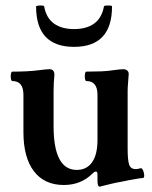

<svg xmlns="http://www.w3.org/2000/svg" viewBox="-20 -676 566 713"><path d="M350 17Q342 17 342 -5V-28Q342 -39 336 -39Q331 -39 324 -32Q281 11 217 11Q145 11 106 -40Q67 -91 67 -185V-324Q67 -375 26 -375Q22 -375 20.5 -384Q19 -393 20.5 -401.5Q22 -410 26 -410Q84 -410 122 -415Q139 -417 147.5 -418Q156 -419 164 -419Q182 -419 182 -398Q179 -367 179 -338V-208Q179 -45 265 -45Q302 -45 322 -73.5Q342 -102 342 -156V-324Q342 -375 301 -375Q297 -375 295.5 -384Q294 -393 295.5 -401.5Q297 -410 301 -410Q328 -410 354.5 -411Q381 -412 398 -415Q415 -417 422.5 -418Q430 -419 438 -419Q446 -419 452 -414.5Q458 -410 458 -401Q457 -383 455.5 -367Q454 -351 454 -338V-125Q454 -79 460 -63.5Q466 -48 484 -48Q491 -48 501 -51Q507 -53 511 -44Q515 -35 515.5 -25.5Q516 -16 511 -15Q506 -15 491 -12.5Q476 -10 459.5 -7Q443 -4 430 -1Q412 2 395.5 6Q379 10 359 15Q353 17 350 17ZM255 -502Q114 -502 114 -652Q114 -654 121.5 -655Q129 -656 136.5 -655.5Q144 -655 144 -652Q152 -609 180.5 -588.5Q209 -568 255 -568Q301 -568 329.5 -588.5Q358 -609 366 -652Q367 -655 374 -655.5Q381 -656 388.5 -655.5Q396 -655 396 -652Q396 -502 255 -502Z"/></svg>

Font: Junicode
Style: Bold
Weight: 700
Designer: Peter S. Baker
Version: Version 2.100; ttfautohint (v1.8.4)